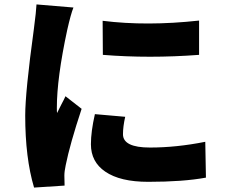

<svg xmlns="http://www.w3.org/2000/svg" viewBox="-20 -805 1040 868"><path d="M444 -711Q643 -686 880 -712V-557Q654 -540 445 -557ZM546 -277Q536 -233 536 -198Q536 -138 658 -138Q778 -138 908 -164L911 -2Q808 17 650 17Q523 17 456 -29Q391 -73 391 -153Q391 -210 409 -289ZM312 -771Q300 -741 284 -670Q237 -452 237 -317Q237 -298 238 -294L257 -332Q270 -356 276 -370L349 -313Q296 -153 277 -58Q271 -30 271 -11Q271 18 272 34L134 43Q94 -91 94 -283Q94 -388 133 -673Q144 -757 145 -785Z"/></svg>

Font: Source Han Sans CN Heavy
Style: Bold
Weight: 900
Designer: Ryoko NISHIZUKA (kana & ideographs); Paul D. Hunt (Latin, Greek & Cyrillic); Wenlong ZHANG (bopomofo); Sandoll Communica
Foundry: Adobe Systems Incorporated
Version: Version 1.000;PS 1;hotconv 1.0.78;makeotf.lib2.5.61930